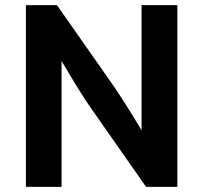

<svg xmlns="http://www.w3.org/2000/svg" viewBox="-20 -729 792 749"><path d="M330.1 -314Q294.9 -363.8 220.2 -491.2V0H81.1V-709H202.1L418 -400.9Q459 -342.8 532.2 -221.2V-709H671.9V0H549.8Z"/></svg>

Font: Sarala
Style: Bold
Weight: 700
Designer: Andres Torresi
Foundry: Huerta Tipografica
Version: Version 1.004;PS 001.003;hotconv 1.0.70;makeotf.lib2.5.58329